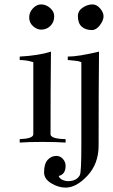

<svg xmlns="http://www.w3.org/2000/svg" viewBox="-20 -646 514 870"><path d="M166 -626Q188.5 -626 207 -609.9Q225.6 -593.8 225.6 -572.3Q225.6 -545.9 208.5 -528.8Q191.4 -511.7 166 -511.7Q147.5 -511.7 129.9 -527.3Q112.3 -543 112.3 -566.4Q112.3 -590.8 129.4 -608.4Q146.5 -626 166 -626ZM210.9 -412.1Q209 -243.2 209 -36.1Q212.9 -16.6 277.3 -15.6V0Q237.3 -2.9 170.9 -2.9Q107.4 -2.9 69.3 0V-15.6Q127.9 -17.6 130.9 -36.1V-364.3Q100.6 -374 69.3 -374V-389.6Q157.2 -394.5 210.9 -412.1ZM428.7 -412.1Q426.8 -243.2 426.8 13.7Q426.8 95.7 376.5 149.9Q326.2 204.1 277.3 204.1Q245.1 204.1 212.4 184.6Q179.7 165 179.7 134.8Q179.7 96.7 195.8 78.6Q211.9 60.5 235.4 60.5Q252.9 60.5 265.1 74.2Q277.3 87.9 277.3 105.5Q277.3 143.6 246.1 151.4Q249 162.1 262.2 168.5Q275.4 174.8 288.1 174.8Q327.1 174.8 341.8 147.5Q348.6 134.8 348.6 13.7V-364.3Q338.9 -368.2 330.1 -369.6Q321.3 -371.1 308.6 -372.1Q295.9 -373 287.1 -374V-389.6Q335 -389.6 428.7 -412.1ZM399.4 -626Q418 -626 433.6 -607.9Q449.2 -589.8 449.2 -572.3Q449.2 -553.7 432.6 -531.7Q416 -509.8 396.5 -509.8Q367.2 -509.8 350.1 -525.4Q333 -541 333 -572.3Q333 -596.7 354.5 -611.3Q376 -626 399.4 -626Z"/></svg>

Font: Bentham
Style: Regular
Weight: 400
Version: Version 002.002